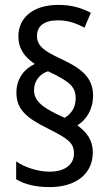

<svg xmlns="http://www.w3.org/2000/svg" viewBox="-20 -782 453 784"><path d="M47 -404C47 -336 87 -301 174 -258C259 -215 282 -199 282 -155C282 -113 249 -81 182 -81C135 -81 80 -99 46 -123V-50C81 -29 126 -18 183 -18C290 -18 359 -72 359 -160C359 -205 339 -239 296 -270C333 -293 360 -336 360 -391C360 -465 313 -503 228 -542C160 -574 131 -594 131 -636C131 -674 159 -699 216 -699C256 -699 287 -689 325 -669L351 -730C308 -751 272 -762 217 -762C121 -762 55 -714 55 -633C55 -586 78 -550 122 -521C78 -500 47 -460 47 -404ZM119 -414C119 -450 141 -480 176 -491C268 -448 289 -426 289 -380C289 -343 271 -317 244 -301L212 -316C151 -346 119 -371 119 -414Z"/></svg>

Font: Noto Sans Khmer UI Condensed
Style: Regular
Weight: 400
Width: 3
Designer: Danh Hong and the Monotype Design Team
Foundry: Monotype Imaging Inc.
Version: Version 2.002